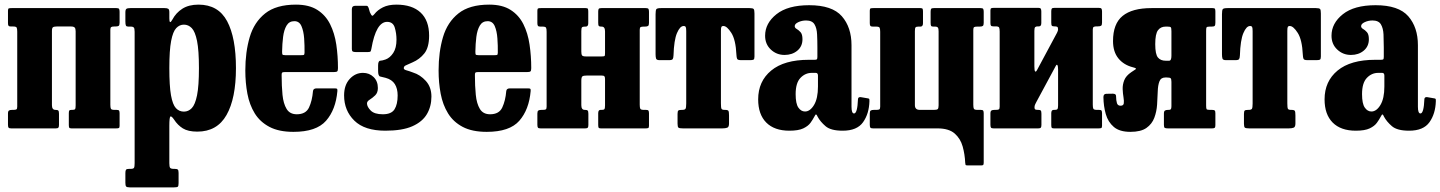

<svg xmlns="http://www.w3.org/2000/svg" viewBox="-20 -555 6227 830"><path d="M204.5 -100.5Q204.5 -80 219.5 -80H220.5Q229 -80 232 -77Q235 -74 235 -63V-15Q235 -6 232.2 -3Q229.5 0 221 0H28.5Q19.5 0 17 -3.2Q14.5 -6.5 14.5 -16V-64Q14.5 -74.5 18.8 -77.2Q23 -80 32.5 -80H37.5Q47.5 -80 51 -82.2Q54.5 -84.5 54.5 -94V-418Q54.5 -431 52 -435.8Q49.5 -440.5 36.5 -440.5H27.5Q19.5 -440.5 17 -443.5Q14.5 -446.5 14.5 -455.5V-509Q14.5 -517.5 18.2 -518.8Q22 -520 30 -520H483Q492 -520 494.5 -516.8Q497 -513.5 497 -504V-456.5Q497 -446 493 -443.2Q489 -440.5 479 -440.5H474Q464.5 -440.5 460.8 -438Q457 -435.5 457 -426.5V-102.5Q457 -89.5 459.5 -84.8Q462 -80 475 -80H484Q492.5 -80 494.8 -76.8Q497 -73.5 497 -65V-11Q497 -3 493.5 -1.5Q490 0 481.5 0H288.5Q280.5 0 279 -3.8Q277.5 -7.5 277.5 -15.5V-65.5Q277.5 -74 279.5 -77Q281.5 -80 289 -80H293Q302 -80 304.5 -83.2Q307 -86.5 307 -99.5V-420Q307 -431.5 302.8 -436Q298.5 -440.5 287 -440.5H225.5Q213.5 -440.5 209 -437.2Q204.5 -434 204.5 -421Z M522 -463V-501Q522 -514 526.8 -517Q531.5 -520 543.5 -520H691.5Q702.5 -520 707.2 -517Q712 -514 712 -502.5V-475.5Q712 -446.5 725 -470Q740.5 -499.5 768.2 -517.2Q796 -535 838 -535Q923.5 -535 961.8 -463.5Q1000 -392 1000 -260.5Q1000 -129.5 959.2 -57.8Q918.5 14 833 14Q793 14 770.5 0Q748 -14 732.5 -38Q722 -53.5 717 -51.5Q712 -49.5 712 -11V150.5Q712 166 715.5 170.5Q719 175 731 175H734.5Q745 175 748.5 178Q752 181 752 192.5V236.5Q752 249.5 748.5 252.2Q745 255 732 255H541Q528.5 255 525.2 251Q522 247 522 235V193Q522 182.5 524.8 178.8Q527.5 175 538 175H545Q556.5 175 559.2 170.5Q562 166 562 150V-417.5Q562 -433 558 -436.5Q554 -440 547 -440H534.5Q527 -440 524.5 -444.2Q522 -448.5 522 -463ZM712 -260.5Q712 -183.5 719.2 -143Q726.5 -102.5 740.5 -87.5Q754.5 -72.5 775 -72.5Q794.5 -72.5 809 -87.5Q823.5 -102.5 831.8 -143Q840 -183.5 840 -260.5Q840 -337.5 831.8 -378Q823.5 -418.5 809 -433.5Q794.5 -448.5 775 -448.5Q756 -448.5 741.8 -433.5Q727.5 -418.5 719.8 -378Q712 -337.5 712 -260.5Z M1040.5 -250Q1040.5 -330 1059.5 -394.5Q1078.5 -459 1126.2 -497Q1174 -535 1259.5 -535Q1316 -535 1351.8 -512.2Q1387.5 -489.5 1407 -450.5Q1426.5 -411.5 1433.8 -362.2Q1441 -313 1441 -260.5Q1441 -249.5 1437.8 -246.5Q1434.5 -243.5 1423.5 -243.5H1211.5Q1202 -243.5 1199.5 -240.8Q1197 -238 1197.5 -229Q1197.5 -183.5 1201.2 -145.2Q1205 -107 1219 -84Q1233 -61 1263 -61Q1302 -61 1315.8 -90.2Q1329.5 -119.5 1333 -161Q1334 -173 1349 -173H1426.5Q1435.5 -173 1437.2 -170.8Q1439 -168.5 1438.5 -161.5Q1431.5 -81 1389.5 -33Q1347.5 15 1248.5 15Q1185.5 15 1144.8 -6.5Q1104 -28 1081.2 -65Q1058.5 -102 1049.5 -149.8Q1040.5 -197.5 1040.5 -250ZM1213 -316.5H1282.5Q1292.5 -316.5 1294.2 -318Q1296 -319.5 1296.5 -327.5Q1297 -357.5 1294.8 -389Q1292.5 -420.5 1283.2 -442Q1274 -463.5 1252.5 -463.5Q1230 -463.5 1218.8 -444.5Q1207.5 -425.5 1203.8 -395.5Q1200 -365.5 1199.5 -332Q1199.5 -323 1200.8 -319.8Q1202 -316.5 1213 -316.5Z M1467.5 -142.5Q1467.5 -187.5 1491.8 -213.8Q1516 -240 1549 -240Q1576.5 -240 1595 -222Q1613.5 -204 1613.5 -174.5Q1613.5 -154 1601.8 -142.8Q1590 -131.5 1578.2 -124.2Q1566.5 -117 1566.5 -108Q1566.5 -93.5 1582.5 -77.2Q1598.5 -61 1635 -61Q1672 -61 1685.5 -82.5Q1699 -104 1699 -142.5Q1699 -172 1686.8 -191.5Q1674.5 -211 1647 -218.5Q1632.5 -222 1623.5 -224.2Q1614.5 -226.5 1614.5 -248.5V-271.5Q1614.5 -292 1623.8 -292.5Q1633 -293 1647 -298Q1666 -305 1680 -326.2Q1694 -347.5 1694 -383.5Q1694 -411 1686.5 -435.8Q1679 -460.5 1653.5 -460.5Q1605.5 -460.5 1585.5 -344.5Q1584 -336.5 1582.2 -333.2Q1580.5 -330 1571 -330H1517.5Q1508.5 -330 1504.8 -332.5Q1501 -335 1501 -343V-515.5Q1501 -530 1516 -530H1563Q1568 -530 1569.5 -528Q1571 -526 1573.5 -521L1579 -502Q1585 -489 1588.5 -487.2Q1592 -485.5 1598.5 -494Q1612 -511.5 1635.2 -523.2Q1658.5 -535 1693.5 -535Q1761.5 -535 1798.2 -500.8Q1835 -466.5 1835 -401Q1835 -350 1814.5 -324.2Q1794 -298.5 1763.5 -285.5Q1742 -276 1733.8 -272.2Q1725.5 -268.5 1725.5 -260Q1725.5 -254 1737.8 -250.8Q1750 -247.5 1765.5 -241.5Q1796.5 -232 1820.8 -205.2Q1845 -178.5 1845 -137.5Q1845 -95 1825.5 -61.8Q1806 -28.5 1762.5 -9.2Q1719 10 1646 10Q1556 10 1511.8 -33.5Q1467.5 -77 1467.5 -142.5Z M1876 -250Q1876 -330 1895 -394.5Q1914 -459 1961.8 -497Q2009.5 -535 2095 -535Q2151.5 -535 2187.2 -512.2Q2223 -489.5 2242.5 -450.5Q2262 -411.5 2269.2 -362.2Q2276.5 -313 2276.5 -260.5Q2276.5 -249.5 2273.2 -246.5Q2270 -243.5 2259 -243.5H2047Q2037.5 -243.5 2035 -240.8Q2032.5 -238 2033 -229Q2033 -183.5 2036.8 -145.2Q2040.5 -107 2054.5 -84Q2068.5 -61 2098.5 -61Q2137.5 -61 2151.2 -90.2Q2165 -119.5 2168.5 -161Q2169.5 -173 2184.5 -173H2262Q2271 -173 2272.8 -170.8Q2274.5 -168.5 2274 -161.5Q2267 -81 2225 -33Q2183 15 2084 15Q2021 15 1980.2 -6.5Q1939.5 -28 1916.8 -65Q1894 -102 1885 -149.8Q1876 -197.5 1876 -250ZM2048.5 -316.5H2118Q2128 -316.5 2129.8 -318Q2131.5 -319.5 2132 -327.5Q2132.5 -357.5 2130.2 -389Q2128 -420.5 2118.8 -442Q2109.5 -463.5 2088 -463.5Q2065.5 -463.5 2054.2 -444.5Q2043 -425.5 2039.2 -395.5Q2035.5 -365.5 2035 -332Q2035 -323 2036.2 -319.8Q2037.5 -316.5 2048.5 -316.5Z M2745.5 -102.5Q2745.5 -89.5 2748 -84.8Q2750.5 -80 2763.5 -80H2772.5Q2781 -80 2783.2 -76.8Q2785.5 -73.5 2785.5 -65V-11Q2785.5 -3 2782 -1.5Q2778.5 0 2770 0H2577Q2569 0 2567.5 -3.8Q2566 -7.5 2566 -15.5V-65.5Q2566 -80 2576 -80H2582Q2590 -80 2592.8 -83.2Q2595.5 -86.5 2595.5 -99.5V-213Q2595.5 -222 2592.8 -225.2Q2590 -228.5 2580 -228.5H2517.5Q2502.5 -228.5 2497.8 -225Q2493 -221.5 2493 -205.5V-100.5Q2493 -80 2507.5 -80H2509Q2517.5 -80 2520.5 -77Q2523.5 -74 2523.5 -63V-15Q2523.5 -6 2520.8 -3Q2518 0 2509.5 0H2317Q2308 0 2305.5 -3.2Q2303 -6.5 2303 -16V-64Q2303 -74.5 2307.2 -77.2Q2311.5 -80 2321 -80H2326Q2336 -80 2339.5 -82.2Q2343 -84.5 2343 -94V-417.5Q2343 -430.5 2340.5 -435.2Q2338 -440 2325 -440H2316Q2308 -440 2305.5 -443.2Q2303 -446.5 2303 -455V-509Q2303 -517.5 2306.8 -518.8Q2310.5 -520 2318.5 -520H2512Q2520 -520 2521.5 -516.5Q2523 -513 2523 -504.5V-454.5Q2523 -440 2512 -440H2508Q2499 -440 2496 -436.8Q2493 -433.5 2493 -420.5V-332.5Q2493 -320 2496.2 -315.5Q2499.5 -311 2513 -311H2580.5Q2592 -311 2593.8 -313Q2595.5 -315 2595.5 -326V-419.5Q2595.5 -440 2581 -440H2578.5Q2571 -440 2568.5 -443Q2566 -446 2566 -457V-505Q2566 -514 2568.5 -517Q2571 -520 2580 -520H2771.5Q2780.5 -520 2783 -516.8Q2785.5 -513.5 2785.5 -504V-456Q2785.5 -445.5 2781.5 -442.8Q2777.5 -440 2767.5 -440H2762.5Q2753 -440 2749.2 -437.8Q2745.5 -435.5 2745.5 -426Z M2909 -20.5V-62.5Q2909 -74.5 2912.5 -77.2Q2916 -80 2927.5 -80H2929.5Q2940 -80 2943.2 -84.5Q2946.5 -89 2946.5 -107.5V-420Q2946.5 -434.5 2944.2 -438.5Q2942 -442.5 2937 -442.5H2935Q2919.5 -442.5 2906.5 -412Q2893.5 -381.5 2891.5 -315.5Q2891 -304 2888 -299.5Q2885 -295 2872.5 -295H2831Q2818 -295 2816 -302.2Q2814 -309.5 2814 -320.5V-493.5Q2814 -511 2817.5 -515.5Q2821 -520 2838 -520H3220.5Q3235 -520 3238.2 -515.8Q3241.5 -511.5 3241.5 -496.5V-310.5Q3241.5 -299.5 3237.5 -297.2Q3233.5 -295 3222.5 -295H3183Q3169 -295 3166.5 -300.8Q3164 -306.5 3163.5 -318.5Q3160.5 -383 3141.5 -412.8Q3122.5 -442.5 3107.5 -442.5H3105.5Q3100.5 -442.5 3098.5 -438.5Q3096.5 -434.5 3096.5 -421V-108.5Q3096.5 -89.5 3099 -84.8Q3101.5 -80 3112 -80H3114Q3126.5 -80 3129 -75.5Q3131.5 -71 3131.5 -55.5V-21Q3131.5 -6 3123.8 -3Q3116 0 3102.5 0H2932Q2917 0 2913 -3.2Q2909 -6.5 2909 -20.5Z M3257.5 -125.5Q3257.5 -203.5 3313.8 -250Q3370 -296.5 3476.5 -296.5H3500.5Q3509 -296.5 3511.2 -298.5Q3513.5 -300.5 3513.5 -309.5V-349.5Q3513.5 -379.5 3512.2 -406.2Q3511 -433 3501 -449.8Q3491 -466.5 3464.5 -466.5Q3446.5 -466.5 3431 -459.2Q3415.5 -452 3415.5 -442Q3415.5 -434.5 3424 -429.8Q3432.5 -425 3440.8 -415.8Q3449 -406.5 3449 -385.5Q3449 -354.5 3426.8 -336Q3404.5 -317.5 3371.5 -317.5Q3337 -317.5 3312.2 -340.8Q3287.5 -364 3287.5 -400.5Q3287.5 -454.5 3336.5 -493.5Q3385.5 -532.5 3478 -532.5Q3577.5 -532.5 3619.2 -484.8Q3661 -437 3661 -359.5V-93.5Q3661 -64.5 3672 -64.5Q3686.5 -64.5 3689 -126.5Q3689.5 -136.5 3701.5 -135L3733.5 -129.5Q3738 -128.5 3738.2 -125.5Q3738.5 -122.5 3738.5 -117.5Q3737 -63.5 3711 -26.8Q3685 10 3623 10H3622.5Q3571.5 10 3548.8 -9.5Q3526 -29 3514.5 -50.5Q3511 -59 3508.2 -60.2Q3505.5 -61.5 3500.5 -51Q3494 -38.5 3483.8 -24.2Q3473.5 -10 3452.5 0Q3431.5 10 3392.5 10Q3327.5 10 3292.5 -25.2Q3257.5 -60.5 3257.5 -125.5ZM3419.5 -148Q3419.5 -107 3431.2 -90Q3443 -73 3460 -73Q3482 -73 3499 -101.2Q3516 -129.5 3516 -181V-228Q3516 -240 3506.5 -240H3489.5Q3461 -240 3440.2 -218.2Q3419.5 -196.5 3419.5 -148Z M4037.5 -419.5Q4037.5 -431 4034.5 -435.5Q4031.5 -440 4022 -440H4015Q4007.5 -440 4005.2 -443Q4003 -446 4003 -457V-505Q4003 -514 4005.5 -517Q4008 -520 4017 -520H4218.5Q4227.5 -520 4230 -516.8Q4232.5 -513.5 4232.5 -504V-456Q4232.5 -445.5 4228.5 -442.8Q4224.5 -440 4214.5 -440H4204.5Q4195 -440 4191.2 -437.8Q4187.5 -435.5 4187.5 -426V-102.5Q4187.5 -89.5 4190 -84.8Q4192.5 -80 4205.5 -80H4219.5Q4228 -80 4230.2 -76.8Q4232.5 -73.5 4232.5 -65V146.5Q4232.5 153 4231.2 156.5Q4230 160 4223 160H4162Q4155 160 4154 157.5Q4153 155 4152.5 148.5Q4151 112.5 4141.5 78.2Q4132 44 4106.8 22Q4081.5 0 4032.5 0H3754Q3745 0 3742.5 -3.2Q3740 -6.5 3740 -16V-64Q3740 -74.5 3744.2 -77.2Q3748.5 -80 3758 -80H3768Q3778 -80 3781.5 -82.2Q3785 -84.5 3785 -94V-417.5Q3785 -430.5 3782.5 -435.2Q3780 -440 3767 -440H3753Q3745 -440 3742.5 -443.2Q3740 -446.5 3740 -455V-509Q3740 -517.5 3743.8 -518.8Q3747.5 -520 3755.5 -520H3959Q3967 -520 3968.5 -516.5Q3970 -513 3970 -504.5V-454.5Q3970 -440 3959 -440H3950Q3941 -440 3938 -436.8Q3935 -433.5 3935 -420.5V-100.5Q3935 -80 3956 -80H4017.5Q4029.5 -80 4033.5 -83.2Q4037.5 -86.5 4037.5 -99.5Z M4704 -102.5Q4704 -89.5 4706.5 -84.8Q4709 -80 4722 -80H4731Q4739.5 -80 4741.8 -76.8Q4744 -73.5 4744 -65V-11Q4744 -3 4740.5 -1.5Q4737 0 4728.5 0H4535.5Q4527.5 0 4526 -3.8Q4524.5 -7.5 4524.5 -15.5V-65.5Q4524.5 -80 4535 -80H4540Q4548 -80 4551 -83.2Q4554 -86.5 4554 -99.5V-254.5Q4554 -269 4551 -273.5Q4548 -278 4544 -270L4460 -114Q4458 -110.5 4455 -104Q4452 -97.5 4452 -91Q4452 -83.5 4455.5 -81.8Q4459 -80 4467 -80H4468.5Q4476.5 -80 4479.2 -77Q4482 -74 4482 -63V-15Q4482 -6 4479.2 -3Q4476.5 0 4468 0H4275.5Q4266.5 0 4264 -3.2Q4261.5 -6.5 4261.5 -16V-64Q4261.5 -74.5 4265.8 -77.2Q4270 -80 4279.5 -80H4284.5Q4294.5 -80 4298 -82.2Q4301.5 -84.5 4301.5 -94V-418.5Q4301.5 -431.5 4299 -436.2Q4296.5 -441 4283.5 -441H4274.5Q4266.5 -441 4264 -444Q4261.5 -447 4261.5 -456V-510Q4261.5 -518 4265.2 -519.5Q4269 -521 4277 -521H4469.5Q4477 -521 4479.2 -517.2Q4481.5 -513.5 4481.5 -505.5V-455.5Q4481.5 -441 4471.5 -441H4466.5Q4458.5 -441 4455 -437.8Q4451.5 -434.5 4451.5 -421.5V-268.5Q4451.5 -249 4455 -246Q4458.5 -243 4464 -254L4549.5 -413.5Q4554 -422.5 4554 -428Q4554 -437 4550.2 -439Q4546.5 -441 4539 -441H4537.5Q4529.5 -441 4527 -444Q4524.5 -447 4524.5 -458V-506Q4524.5 -515 4527 -518Q4529.5 -521 4538.5 -521H4730Q4739 -521 4741.5 -517.5Q4744 -514 4744 -505V-457Q4744 -446.5 4740 -443.8Q4736 -441 4726 -441H4721Q4711.5 -441 4707.8 -438.5Q4704 -436 4704 -427Z M4750 -135Q4750 -149 4762 -149.5L4790 -150Q4804 -150 4804.5 -141Q4805 -119.5 4808.5 -108.8Q4812 -98 4824 -98Q4836.5 -98 4838 -108Q4839.5 -118 4836.8 -134.2Q4834 -150.5 4833.2 -169.8Q4832.5 -189 4840 -208.2Q4847.5 -227.5 4870.5 -243Q4881.5 -251 4888.8 -255.2Q4896 -259.5 4878 -264Q4838 -274 4814.8 -302.5Q4791.5 -331 4791.5 -377.5Q4791.5 -452.5 4833 -486.2Q4874.5 -520 4957.5 -520H5221.5Q5230 -520 5232 -517Q5234 -514 5234 -505V-457Q5234 -446.5 5231 -443.2Q5228 -440 5218 -440H5209.5Q5197.5 -440 5195.8 -436.5Q5194 -433 5194 -421.5V-99.5Q5194 -87 5195.8 -83.5Q5197.5 -80 5210 -80H5219Q5228 -80 5231 -77.5Q5234 -75 5234 -65.5V-14Q5234 -5 5231 -2.5Q5228 0 5219.5 0H5029Q5019 0 5015.2 -2.2Q5011.5 -4.5 5011.5 -15V-64Q5011.5 -74.5 5016.2 -77.2Q5021 -80 5029.5 -80H5033Q5039 -80 5041.5 -83Q5044 -86 5044 -96V-201Q5044 -213.5 5040.5 -216.8Q5037 -220 5024 -220H5017.5Q4998.5 -220 4992 -203Q4985.5 -186 4984.8 -159.2Q4984 -132.5 4982 -102.5Q4980 -72.5 4970 -45.8Q4960 -19 4936 -2Q4912 15 4866.5 15Q4820 15 4795 -6.2Q4770 -27.5 4760.2 -61.8Q4750.5 -96 4750 -135ZM5034 -292.5Q5044 -292.5 5044 -313.5V-419.5Q5044 -434 5041.2 -437Q5038.5 -440 5026.5 -440H5019Q4997.5 -440 4985.8 -424.2Q4974 -408.5 4974 -364Q4974 -320 4985.8 -306.2Q4997.5 -292.5 5019 -292.5Z M5357.5 -20.5V-62.5Q5357.5 -74.5 5361 -77.2Q5364.5 -80 5376 -80H5378Q5388.5 -80 5391.8 -84.5Q5395 -89 5395 -107.5V-420Q5395 -434.5 5392.8 -438.5Q5390.5 -442.5 5385.5 -442.5H5383.5Q5368 -442.5 5355 -412Q5342 -381.5 5340 -315.5Q5339.5 -304 5336.5 -299.5Q5333.5 -295 5321 -295H5279.5Q5266.5 -295 5264.5 -302.2Q5262.5 -309.5 5262.5 -320.5V-493.5Q5262.5 -511 5266 -515.5Q5269.5 -520 5286.5 -520H5669Q5683.5 -520 5686.8 -515.8Q5690 -511.5 5690 -496.5V-310.5Q5690 -299.5 5686 -297.2Q5682 -295 5671 -295H5631.5Q5617.5 -295 5615 -300.8Q5612.5 -306.5 5612 -318.5Q5609 -383 5590 -412.8Q5571 -442.5 5556 -442.5H5554Q5549 -442.5 5547 -438.5Q5545 -434.5 5545 -421V-108.5Q5545 -89.5 5547.5 -84.8Q5550 -80 5560.5 -80H5562.5Q5575 -80 5577.5 -75.5Q5580 -71 5580 -55.5V-21Q5580 -6 5572.2 -3Q5564.5 0 5551 0H5380.5Q5365.5 0 5361.5 -3.2Q5357.5 -6.5 5357.5 -20.5Z M5706 -125.5Q5706 -203.5 5762.2 -250Q5818.5 -296.5 5925 -296.5H5949Q5957.5 -296.5 5959.8 -298.5Q5962 -300.5 5962 -309.5V-349.5Q5962 -379.5 5960.8 -406.2Q5959.5 -433 5949.5 -449.8Q5939.5 -466.5 5913 -466.5Q5895 -466.5 5879.5 -459.2Q5864 -452 5864 -442Q5864 -434.5 5872.5 -429.8Q5881 -425 5889.2 -415.8Q5897.5 -406.5 5897.5 -385.5Q5897.5 -354.5 5875.2 -336Q5853 -317.5 5820 -317.5Q5785.5 -317.5 5760.8 -340.8Q5736 -364 5736 -400.5Q5736 -454.5 5785 -493.5Q5834 -532.5 5926.5 -532.5Q6026 -532.5 6067.8 -484.8Q6109.5 -437 6109.5 -359.5V-93.5Q6109.5 -64.5 6120.5 -64.5Q6135 -64.5 6137.5 -126.5Q6138 -136.5 6150 -135L6182 -129.5Q6186.5 -128.5 6186.8 -125.5Q6187 -122.5 6187 -117.5Q6185.5 -63.5 6159.5 -26.8Q6133.5 10 6071.5 10H6071Q6020 10 5997.2 -9.5Q5974.5 -29 5963 -50.5Q5959.5 -59 5956.8 -60.2Q5954 -61.5 5949 -51Q5942.5 -38.5 5932.2 -24.2Q5922 -10 5901 0Q5880 10 5841 10Q5776 10 5741 -25.2Q5706 -60.5 5706 -125.5ZM5868 -148Q5868 -107 5879.8 -90Q5891.5 -73 5908.5 -73Q5930.5 -73 5947.5 -101.2Q5964.5 -129.5 5964.5 -181V-228Q5964.5 -240 5955 -240H5938Q5909.5 -240 5888.8 -218.2Q5868 -196.5 5868 -148Z"/></svg>

Font: Besley* Condensed
Style: Bold
Weight: 700
Width: 3
Designer: Owen Earl
Foundry: indestructible type*
Version: Version 3.000; ttfautohint (v1.8.3)